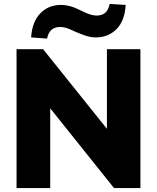

<svg xmlns="http://www.w3.org/2000/svg" viewBox="-20 -955 798 975"><path d="M64 0V-705H199L551 -266H523V-705H693V0H559L207 -440H235V0ZM219 -759 138 -765Q143 -844 184.5 -887Q226 -930 289 -930Q313 -930 338 -923Q363 -916 394 -900Q422 -886 439.5 -881Q457 -876 470 -876Q499 -876 515 -890.5Q531 -905 537 -935L618 -930Q614 -850 572 -807.5Q530 -765 467 -765Q442 -765 417 -773Q392 -781 360 -795Q333 -808 317 -813Q301 -818 286 -818Q258 -818 241.5 -803.5Q225 -789 219 -759Z"/></svg>

Font: Nunito Sans 12pt ExtraLight Black
Style: Regular
Weight: 900
Version: Version 3.101;gftools[0.9.27]